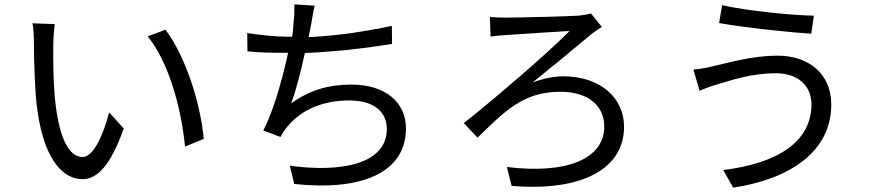

<svg xmlns="http://www.w3.org/2000/svg" viewBox="-20 -811 4040 883"><path d="M549 -220 482 -294C456 -194 411 -89 360 -89C289 -89 248 -197 232 -364C225 -447 224 -538 225 -601C225 -627 228 -676 232 -700L129 -704C135 -680 136 -634 136 -611C136 -574 137 -513 140 -450L141 -439C142 -406 144 -373 147 -344C174 -85 265 13 360 13C427 13 489 -50 549 -220ZM917 -172C902 -341 830 -558 741 -674L659 -644C755 -527 813 -318 831 -137L917 -172Z M1847 -221C1847 -338 1755 -422 1596 -422C1491 -422 1406 -397 1319 -336C1341 -393 1364 -483 1382 -567C1428 -569 1478 -572 1528 -577L1538 -578C1543 -578 1548 -579 1554 -579L1564 -580C1567 -581 1571 -581 1574 -581L1584 -582C1586 -582 1588 -583 1590 -583L1600 -584C1605 -585 1610 -585 1615 -586L1625 -587C1630 -587 1636 -588 1641 -589L1651 -590C1697 -596 1742 -602 1783 -609L1782 -692C1766 -689 1750 -685 1733 -682L1724 -680L1714 -678L1704 -677L1694 -675C1688 -674 1681 -672 1674 -671L1664 -670C1646 -666 1628 -664 1609 -661L1599 -659C1594 -659 1589 -658 1584 -657L1574 -656C1558 -654 1541 -652 1524 -650L1515 -649C1475 -645 1436 -642 1399 -640C1404 -663 1408 -683 1411 -699C1416 -725 1420 -758 1427 -785L1334 -791C1334 -763 1334 -737 1330 -705C1328 -687 1328 -668 1323 -642H1306C1278 -642 1246 -644 1214 -647L1204 -648C1172 -651 1142 -655 1117 -659L1118 -575C1174 -569 1233 -568 1298 -568H1305C1297 -534 1289 -497 1279 -459L1276 -449C1254 -365 1225 -278 1191 -211L1270 -181C1279 -199 1289 -214 1302 -229C1368 -309 1468 -349 1587 -349C1704 -349 1759 -293 1759 -218C1759 -54 1544 -17 1313 -49L1333 35C1637 68 1847 -13 1847 -221Z M2850 -228C2850 -364 2737 -460 2571 -460C2531 -460 2484 -452 2430 -432C2460 -456 2493 -483 2526 -511L2535 -517C2539 -521 2543 -524 2547 -527L2559 -537L2571 -547C2619 -587 2665 -625 2701 -655C2711 -663 2735 -680 2748 -687L2698 -749C2683 -745 2661 -741 2641 -739C2611 -737 2543 -735 2476 -733H2464C2397 -731 2332 -730 2306 -730C2279 -730 2251 -731 2233 -733L2236 -643C2257 -646 2287 -649 2309 -650C2334 -652 2389 -655 2447 -659L2459 -660C2510 -663 2562 -666 2592 -668H2599C2555 -623 2465 -541 2368 -457L2359 -450C2353 -445 2348 -440 2342 -435L2324 -420C2317 -413 2310 -407 2302 -401L2294 -394L2285 -386C2222 -333 2162 -283 2113 -245L2176 -178C2301 -298 2384 -389 2557 -389C2685 -389 2759 -325 2759 -229C2759 -81 2588 -9 2311 -43L2333 44C2661 71 2850 -37 2850 -228Z M3723 -739C3625 -740 3411 -762 3301 -787L3287 -705C3342 -695 3418 -685 3494 -676L3505 -675C3509 -675 3512 -674 3516 -674L3527 -673C3529 -672 3530 -672 3532 -672L3543 -671C3606 -664 3666 -659 3711 -656L3723 -739ZM3803 -330C3803 -473 3698 -555 3556 -555C3441 -555 3332 -523 3262 -507C3232 -500 3197 -493 3169 -491L3197 -394C3221 -404 3251 -415 3282 -424C3341 -441 3432 -474 3549 -474C3645 -474 3704 -422 3711 -348L3712 -335V-333C3712 -154 3549 -59 3306 -29L3352 52C3611 13 3803 -113 3803 -330ZM3711 -343C3712 -341 3712 -339 3712 -338V-335Z"/></svg>

Font: Glow Sans SC Normal Book
Style: Regular
Weight: 500
Designer: Ryoko NISHIZUKA (kana, bopomofo & ideographs); Paul D. Hunt (Latin, Greek & Cyrillic); Sandoll Communications, Soo-young
Version: Version 0.93